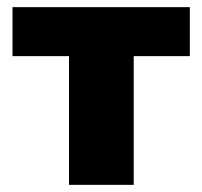

<svg xmlns="http://www.w3.org/2000/svg" viewBox="-20 -517 566 537"><path d="M511 -497H15V-360H173V0H354V-360H511Z"/></svg>

Font: Exo 2 Extra Bold
Style: Regular
Weight: 800
Designer: Natanael Gama
Version: Version 1.001;PS 001.001;hotconv 1.0.88;makeotf.lib2.5.64775